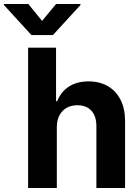

<svg xmlns="http://www.w3.org/2000/svg" viewBox="-85 -947 705 967"><path d="M201.2 0H56.6V-707H197.3V-437.5H203.1Q221.7 -484.9 262.2 -511Q302.7 -537.1 361.3 -537.1Q416.5 -537.1 458 -513.2Q499.5 -489.3 522.2 -444.3Q544.9 -399.4 544.9 -337.9V0H400.4V-312.5Q400.4 -361.8 375.2 -389.4Q350.1 -417 304.7 -417Q274.4 -417 251 -404.1Q227.5 -391.1 214.4 -366.2Q201.2 -341.3 201.2 -306.6ZM127 -841.8 197.3 -926.8H320.3V-921.9L181.6 -770.5H73.2L-65.4 -921.9V-926.8H57.6Z"/></svg>

Font: Pretendard Std
Style: Bold
Weight: 700
Designer: Base glyphs from Inter by Rasmus Andersson; Hangeul glyphs from Noto Sans CJK(Source Han Sans) by Jang Soo-young and Kan
Foundry: Kil Hyung-jin
Version: Version 1.309